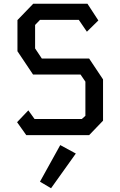

<svg xmlns="http://www.w3.org/2000/svg" viewBox="-20 -720 640 1023"><path d="M157 -700H446L504 -611L443 -551L400 -614H193L167 -587V-462L203 -408H455L529 -297V-77L455 0H120L71 -69L131 -132L164 -86H416L435 -103V-285L409 -323H156L73 -447V-613ZM252 283 384 98 301 53 193 248Z"/></svg>

Font: Kode Mono Medium
Style: Regular
Weight: 500
Monospace: yes
Designer: Isa Ozler
Foundry: Kadena LLC
Version: Version 1.206;gftools[0.9.28]